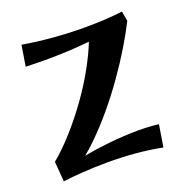

<svg xmlns="http://www.w3.org/2000/svg" viewBox="-136 -875 990 1024"><g transform="rotate(-20 358.5 -363.0)"><path d="M148 -29 49 -102Q105 -148 165 -215Q225 -282 282.5 -362.5Q340 -443 386.5 -530.5Q433 -618 461 -704L669 -677Q639 -617 597 -547.5Q555 -478 503.5 -405Q452 -332 394 -262.5Q336 -193 274 -133Q212 -73 148 -29ZM619 24Q543 9 463 2.5Q383 -4 307 -3.5Q231 -3 167 1.5Q103 6 58 12L49 -102L173 -69Q240 -84 319.5 -94Q399 -104 482 -107Q565 -110 639 -101ZM76 -632 95 -750Q177 -736 258 -729Q339 -722 414 -721Q489 -720 552 -723.5Q615 -727 659 -733L669 -677Q572 -658 476.5 -646.5Q381 -635 282.5 -631.5Q184 -628 76 -632Z"/></g></svg>

Font: Marhey Medium
Style: Regular
Weight: 500
Designer: Nur Syamsi & Bustanul Arifin
Foundry: Namelatype
Version: Version 1.000